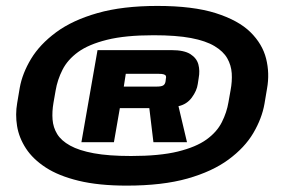

<svg xmlns="http://www.w3.org/2000/svg" viewBox="-20 -764 924 632"><path d="M397 -153Q514.5 -153 596.8 -176.2Q679 -199.5 732.2 -238.8Q785.5 -278 813.8 -326Q842 -374 850.5 -422L859 -472.5Q868 -522.5 856 -570.8Q844 -619 804.5 -658Q765 -697 690 -720.8Q615 -744.5 498 -744.5Q383.5 -744.5 301 -721Q218.5 -697.5 164.8 -657.8Q111 -618 82.2 -570.2Q53.5 -522.5 45 -475L36.5 -424.5Q30 -387.5 36.2 -349Q42.5 -310.5 65.5 -275.2Q88.5 -240 130.8 -212.5Q173 -185 238.8 -169Q304.5 -153 397 -153ZM411.5 -250.5Q337.5 -250.5 288.8 -259.5Q240 -268.5 210.8 -284.8Q181.5 -301 168.2 -322.8Q155 -344.5 153 -370.5Q151 -396.5 156 -425.5L163 -465.5Q169 -501.5 185.8 -534.5Q202.5 -567.5 237.2 -592.8Q272 -618 332.2 -633Q392.5 -648 485.5 -648Q560 -648 608.8 -638.8Q657.5 -629.5 686.2 -612.2Q715 -595 728 -572.2Q741 -549.5 742.8 -522.8Q744.5 -496 739 -467L732 -427.5Q726.5 -394 710.2 -361.8Q694 -329.5 659.8 -304.8Q625.5 -280 565.5 -265.2Q505.5 -250.5 411.5 -250.5ZM248 -296H355L374.5 -408H471.5L485 -296H595.5L567.5 -414.5Q595 -420.5 611.5 -443Q628 -465.5 631 -487.5L634 -507Q638.5 -531 633 -551.8Q627.5 -572.5 606.8 -585.8Q586 -599 545 -599H301ZM387.5 -479 394 -521H502.5Q514 -521 519.2 -519.2Q524.5 -517.5 526 -514Q527.5 -510.5 526 -505L525 -496.5Q523.5 -486.5 517.2 -482.8Q511 -479 496 -479Z"/></svg>

Font: Anybody Expanded ExtraBold
Style: Italic
Weight: 800
Width: 7
Italic angle: -10°
Version: Version 1.113;gftools[0.9.25]